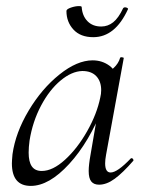

<svg xmlns="http://www.w3.org/2000/svg" viewBox="-20 -597 474 630"><path d="M19 -61Q19 -69 21 -91Q31 -162 74 -234Q117 -306 175 -352.5Q233 -399 284 -399Q315 -399 339 -381.5Q363 -364 366 -330L323 -357Q337 -359 353 -374Q369 -389 374 -407Q375 -410 381 -409Q387 -408 386 -406L328 -89Q325 -73 325 -61Q325 -31 343 -31Q365 -31 409 -77Q410 -78 412 -78Q415 -78 417 -74.5Q419 -71 417 -69Q383 -30 356.5 -10.5Q330 9 305 9Q288 9 279.5 -1.5Q271 -12 271 -36Q271 -56 277 -89L301 -229L318 -246Q273 -131 207 -59Q141 13 81 13Q19 13 19 -61ZM309 -277Q312 -289 312 -301Q312 -330 296 -347Q280 -364 250 -364Q215 -363 178.5 -332.5Q142 -302 114.5 -250Q87 -198 77 -136Q74 -114 74 -96Q74 -66 84.5 -51Q95 -36 117 -36Q153 -36 193.5 -73Q234 -110 266 -166.5Q298 -223 309 -277ZM198 -561Q198 -567 212.5 -572Q227 -577 239 -577Q248 -577 248 -574Q250 -545 267 -527.5Q284 -510 312 -510Q334 -510 351.5 -524Q369 -538 384 -570Q386 -573 390 -573Q394 -573 397.5 -571Q401 -569 400 -567Q358 -475 286 -475Q244 -475 221 -500Q198 -525 198 -561Z"/></svg>

Font: Cormorant Infant
Style: Italic
Weight: 400
Italic angle: -10°
Designer: Christian Thalmann (Catharsis Fonts)
Foundry: Catharsis Fonts
Version: Version 4.000